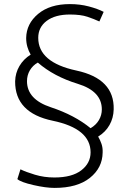

<svg xmlns="http://www.w3.org/2000/svg" viewBox="-20 -800 629 939"><path d="M423 -173Q450 -189 464 -213Q478 -237 478 -265Q478 -354 360.5 -390Q243 -426 165 -494Q140 -480 126 -456Q112 -432 112 -403Q112 -314 228.5 -275.5Q345 -237 423 -173ZM80 28Q106 41 151 54.5Q196 68 246 68Q332 68 377.5 33Q423 -2 423 -55Q423 -171 238 -209.5Q53 -248 54 -402Q55 -443 75 -477Q95 -511 130 -533Q120 -550 114 -570.5Q108 -591 108 -614Q109 -684 166.5 -732Q224 -780 322 -780Q371 -780 414.5 -768.5Q458 -757 487 -742L466 -695Q440 -707 407.5 -718Q375 -729 322 -729Q250 -729 208.5 -698Q167 -667 167 -615Q167 -495 353.5 -455Q540 -415 536 -265Q535 -223 515.5 -188.5Q496 -154 460 -132Q470 -115 476.5 -96Q483 -77 482 -54Q481 21 419.5 70Q358 119 247 119Q204 119 143 105Q82 91 65 76Z"/></svg>

Font: Palanquin Light
Style: Regular
Weight: 300
Designer: Pria Ravichandran
Version: Version 1.0.4